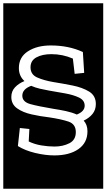

<svg xmlns="http://www.w3.org/2000/svg" viewBox="-32 -937 649 1170"><path d="M-12 -917H597V213H-12ZM501 -137Q501 -177 478 -202Q512 -218 532 -243Q552 -268 552 -303Q552 -354 511 -379Q470 -404 410 -416Q350 -428 293 -437Q235 -447 194.5 -465Q154 -483 154 -527Q154 -568 190 -587.5Q226 -607 281 -607Q350 -607 412 -580L423 -487L481 -493L473 -620Q387 -660 277 -660Q194 -660 138.5 -624.5Q83 -589 83 -522Q83 -474 117 -443Q82 -429 59.5 -405Q37 -381 37 -346Q37 -302 72 -277Q107 -252 160.5 -240Q214 -228 267 -222Q341 -211 385.5 -196Q430 -181 430 -132Q430 -84 390.5 -64Q351 -44 300 -44Q261 -44 219.5 -51Q178 -58 143 -75L147 -151L89 -157L77 -47Q120 -20 182 -5Q244 10 299 10Q391 10 446 -28.5Q501 -67 501 -137ZM484 -293Q484 -258 436 -239Q407 -252 370 -260Q333 -268 293 -274Q203 -289 153.5 -302.5Q104 -316 104 -354Q104 -394 158 -414Q183 -403 211 -396.5Q239 -390 267 -385Q314 -377 364.5 -368Q415 -359 449.5 -342.5Q484 -326 484 -293Z"/></svg>

Font: Zilla Slab Highlight
Style: Regular
Weight: 400
Designer: Typotheque Type Foundry
Foundry: Typotheque type foundry
Version: Version 1.1; 2017; ttfautohint (v1.6)